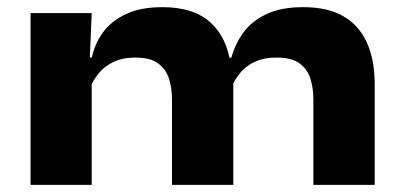

<svg xmlns="http://www.w3.org/2000/svg" viewBox="-20 -517 1127 537"><path d="M856.5 0V-239.5Q856.5 -269 848.5 -295.8Q840.5 -322.5 818.5 -339.2Q796.5 -356 753.5 -356Q719 -356 694 -344.8Q669 -333.5 653 -314.5Q637 -295.5 627 -272.5L610.5 -355.5H627Q637.5 -394 660.8 -426Q684 -458 725 -477.5Q766 -497 828 -497Q896 -497 940 -471.8Q984 -446.5 1006 -398.2Q1028 -350 1028 -280V0ZM65.5 0V-480.5H236.5L230.5 -337.5L236.5 -308.5V0ZM461 0V-239.5Q461 -272 452.2 -298.2Q443.5 -324.5 421.5 -340.2Q399.5 -356 358.5 -356Q324 -356 299 -344.5Q274 -333 257.8 -314Q241.5 -295 232 -271.5L212 -356.5H237Q245 -395 268.5 -427Q292 -459 333 -478Q374 -497 434 -497Q521.5 -497 568.5 -454.2Q615.5 -411.5 625.5 -334Q627.5 -323 630 -306.5Q632.5 -290 632.5 -278.5V0Z"/></svg>

Font: Anek Latin Expanded
Style: Bold
Weight: 700
Width: 7
Designer: Yesha Goshar
Foundry: Ek Type
Version: Version 1.003